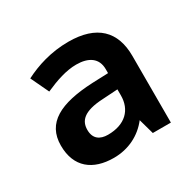

<svg xmlns="http://www.w3.org/2000/svg" viewBox="-90 -819 552 543"><g transform="rotate(-30 186.5 -547.5)"><path d="M191 -722C134 -722 85 -706 46 -686L74 -627C110 -643 145 -655 178 -655C218 -655 244 -638 244 -602V-589L192 -587C85 -582 26 -552 26 -478C26 -407 71 -373 139 -373C187 -373 228 -394 255 -429L269 -379H328V-597C328 -677 283 -722 191 -722ZM196 -533 244 -536V-516C244 -470 214 -438 157 -438C131 -438 113 -450 113 -479C113 -507 129 -530 196 -533Z"/></g></svg>

Font: Noto Sans Bengali UI SemiBold
Style: Regular
Weight: 600
Designer: Jelle Bosma - Monotype Design Team
Foundry: Monotype Imaging Inc.
Version: Version 2.003